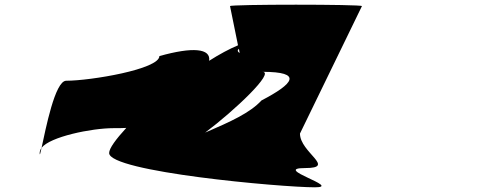

<svg xmlns="http://www.w3.org/2000/svg" viewBox="-20 -798 2101 818"><path d="M149 -146C149 -133 152 -144 157 -168C152 -161 149 -153 149 -146ZM157 -168C192 -215 369 -252 464 -252C484 -252 501 -252 518 -253C474 -205 445 -166 445 -146C445 -66 1177 0 1322 0C1440 0 1135 -82 1280 -82C1415 -82 1258 -148 1258 -229L1522 -772C1522 -780 960 -780 960 -772L994 -605C958 -590 915 -567 871 -539C879 -592 801 -599 659 -559C659 -503 365 -454 262 -454C214 -454 174 -245 157 -168ZM854 -233C982 -329 1153 -492 1098 -492C1272 -492 1232 -442 1094 -370C1045 -317 963 -280 854 -233ZM998 -590 1001 -572C991 -578 991 -585 998 -590Z"/></svg>

Font: Ampere
Style: UltExt
Weight: 400
Version: Version 1